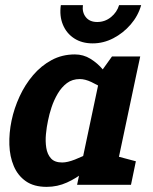

<svg xmlns="http://www.w3.org/2000/svg" viewBox="-20 -720 595 748"><path d="M373.3 -440 511.3 -430 420.3 0H280.3ZM373.3 -440 416.3 -500H526.3L511.3 -430ZM397.7 -163.3 407.7 -160Q407.7 -160 395.8 -143Q384 -126 361.8 -101Q339.7 -76 309 -51Q278.3 -26 241 -9Q203.7 8 161.7 8L222.3 -87Q242.7 -87 272 -98.5Q301.3 -110 330.2 -125.2Q359 -140.3 378.3 -151.8Q397.7 -163.3 397.7 -163.3ZM434.3 -336.7Q434.3 -336.7 419.8 -348.2Q405.3 -359.7 382.8 -374.3Q360.3 -389 335.8 -400.5Q311.3 -412 291 -412L271.7 -508Q304.7 -508 332.3 -491Q360 -474 380.8 -449Q401.7 -424 416.3 -399Q431 -374 438.3 -357Q445.7 -340 445.7 -340ZM291 -412Q261.7 -412 240.7 -396.2Q219.7 -380.3 204.8 -355Q190 -329.7 180.8 -302Q171.7 -274.3 167 -250Q161.7 -225.7 159 -197.5Q156.3 -169.3 160.3 -144Q164.3 -118.7 178.7 -102.8Q193 -87 222.3 -87L161.7 8Q112 8 80.7 -14Q49.3 -36 33.7 -73Q18 -110 16.5 -156Q15 -202 25 -250Q35 -298 56.2 -344Q77.3 -390 108.8 -427Q140.3 -464 181.2 -486Q222 -508 271.7 -508ZM410.3 0 409 -118.3 509.3 -91.7 490.3 0ZM303 -700Q299.3 -672.3 314.3 -653.3Q329.3 -634.3 358.7 -634.3Q389 -634.3 412.3 -653.3Q435.7 -672.3 444 -700H530Q518 -658 489 -624.5Q460 -591 421.5 -571Q383 -551 341 -551Q299 -551 269 -570.5Q239 -590 225 -624Q211 -658 217 -700Z"/></svg>

Font: Epunda Slab Light
Style: Italic
Weight: 300
Italic angle: -12°
Designer: Simon Atzbach
Foundry: typofactur
Version: Version 1.102